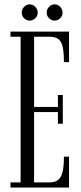

<svg xmlns="http://www.w3.org/2000/svg" viewBox="-20 -842 364 862"><path d="M27 0V-23H72.5V-677H27V-700H290V-563H267Q267 -603.5 262 -628.8Q257 -654 243.2 -665.5Q229.5 -677 202.5 -677H133V-362H240V-415.5H262V-286.5H240V-339H133V-23H201Q228 -23 242 -35Q256 -47 261.5 -72.5Q267 -98 267 -138.5H290V0ZM225.5 -749.5Q211 -749.5 200.2 -760.2Q189.5 -771 189.5 -785Q189.5 -800 200.2 -811.2Q211 -822.5 225.5 -822.5Q239.5 -822.5 250.2 -811.2Q261 -800 261 -785Q261 -771 250.2 -760.2Q239.5 -749.5 225.5 -749.5ZM113 -749.5Q99 -749.5 88.2 -760.2Q77.5 -771 77.5 -785Q77.5 -800 88.2 -811.2Q99 -822.5 113 -822.5Q127.5 -822.5 138.5 -811.2Q149.5 -800 149.5 -785Q149.5 -771 138.5 -760.2Q127.5 -749.5 113 -749.5Z"/></svg>

Font: Imbue 48pt Light
Style: Regular
Weight: 300
Designer: Tyler Finck
Foundry: Etcetera Type Company
Version: Version 1.102